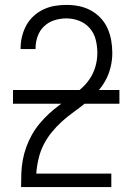

<svg xmlns="http://www.w3.org/2000/svg" viewBox="-20 -763 540 783"><path d="M66 0V-1Q66 -29 67 -56.5Q68 -84 73 -111Q78 -138 87.5 -164Q97 -190 110.5 -214Q124 -238 142 -259.5Q160 -281 180 -299.5Q200 -318 222.5 -334.5Q245 -351 267.5 -367Q290 -383 311 -401.5Q332 -420 347 -443Q362 -466 369.5 -493Q377 -520 377 -547Q377 -574 370.5 -600.5Q364 -627 346.5 -647.5Q329 -668 303.5 -678Q278 -688 251 -688Q226 -688 202 -680.5Q178 -673 160 -656Q142 -639 133.5 -615Q125 -591 125 -566V-563H64V-567Q64 -591 70 -615Q76 -639 87.5 -660Q99 -681 117 -697.5Q135 -714 157 -724.5Q179 -735 203 -739Q227 -743 251 -743Q277 -743 302 -738Q327 -733 349.5 -721Q372 -709 390 -690Q408 -671 418.5 -647.5Q429 -624 433.5 -598.5Q438 -573 438 -547Q438 -517 430.5 -487Q423 -457 408 -431Q393 -405 372 -383Q351 -361 327.5 -342Q304 -323 279 -305Q254 -287 232 -267Q210 -247 190.5 -223Q171 -199 157.5 -172Q144 -145 137 -115Q130 -85 128 -55H434V0ZM33 -340V-396H467V-340Z"/></svg>

Font: Iosevka Custom Light
Style: Regular
Weight: 300
Monospace: yes
Designer: Belleve Invis
Foundry: Belleve Invis
Version: Version 27.3.5